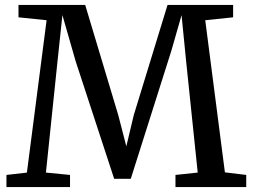

<svg xmlns="http://www.w3.org/2000/svg" viewBox="-20 -763 1030 783"><path d="M89.7 -59.1 170 -680.5 55.4 -692.4V-743H327.4L462.3 -293.5L495.2 -166.3L525.5 -293.5L663.3 -743H930.7V-692.4L817 -680.5L897.2 -60.1L984.2 -49.6V0H695.6V-49.6L786.3 -59.2L739.6 -508L720.4 -701.2L679 -556.7L513.3 -33.8H445.6L288.6 -513L234.5 -701.4L214 -508L167.3 -59.2L265.6 -49.6V0H6.3V-49.6Z"/></svg>

Font: Merriweather Light
Style: Regular
Weight: 300
Designer: Eben Sorkin
Foundry: Eben Sorkin
Version: Version 2.100